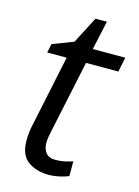

<svg xmlns="http://www.w3.org/2000/svg" viewBox="-105 -718 570 787"><g transform="rotate(15 180.0 -324.0)"><path d="M180.7 9.8Q127.4 9.8 92 -15.9Q56.6 -41.5 56.6 -104Q56.6 -119.1 58.6 -137Q60.5 -154.8 64.9 -173.8L127.9 -473.1H45.4L53.2 -510.7L142.1 -544.9L200.7 -658.2H249L222.2 -535.2H359.9L347.2 -473.1H210L146.5 -172.9Q143.1 -159.2 140.4 -143.6Q137.7 -127.9 137.7 -113.8Q137.7 -89.4 150.4 -73Q163.1 -56.6 192.9 -56.6Q211.4 -56.6 228.3 -60.1Q245.1 -63.5 264.2 -69.8V-7.3Q252 -1.5 227.3 4.2Q202.6 9.8 180.7 9.8Z"/></g></svg>

Font: Open Sans
Style: Italic
Weight: 400
Italic angle: -12°
Designer: Monotype Design Team
Foundry: Monotype Imaging Inc.
Version: Version 3.000; ttfautohint (v1.8.4)